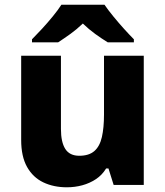

<svg xmlns="http://www.w3.org/2000/svg" viewBox="-20 -786 703 816"><path d="M591 -549V0H463L441 -70H431Q414 -42 387.5 -24.5Q361 -7 329.5 1.5Q298 10 264 10Q208 10 164 -11Q120 -32 95 -76.5Q70 -121 70 -191V-549H239V-238Q239 -182 257.5 -153Q276 -124 317 -124Q358 -124 381 -144Q404 -164 413 -203.5Q422 -243 422 -299V-549ZM424 -766Q439 -744 461.5 -716.5Q484 -689 507.5 -663Q531 -637 549 -619V-606H438Q412 -622 385 -641.5Q358 -661 332 -686Q306 -661 279.5 -642Q253 -623 227 -606H116V-619Q135 -638 158.5 -663.5Q182 -689 204.5 -716.5Q227 -744 241 -766Z"/></svg>

Font: Noto Sans Thai ExtraBold
Style: Regular
Weight: 800
Version: Version 2.001